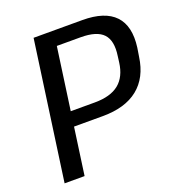

<svg xmlns="http://www.w3.org/2000/svg" viewBox="-127 -806 848 912"><g transform="rotate(-20 296.5 -350.0)"><path d="M143 -700H389Q503 -700 553.5 -646.5Q604 -593 590 -488L583 -444Q569 -343 503.5 -290.5Q438 -238 325 -238H174L185 -312H311Q391 -312 433.5 -346.5Q476 -381 485 -451L489 -482Q500 -557 467.5 -591.5Q435 -626 354 -626H211L237 -651L146 0H45Z"/></g></svg>

Font: Pathway Extreme 28pt Medium
Style: Italic
Weight: 500
Italic angle: -8°
Designer: Eduardo Rodriguez Tunni
Foundry: Eduardo Rodriguez Tunni
Version: Version 1.001;gftools[0.9.26]